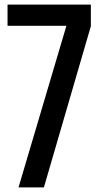

<svg xmlns="http://www.w3.org/2000/svg" viewBox="-20 -820 435 840"><path d="M61 0 270.5 -707H13V-800H377.5V-705.5L172 0Z"/></svg>

Font: Big Shoulders Medium
Style: Regular
Weight: 500
Designer: Patric King
Foundry: XO Type Co
Version: Version 2.002